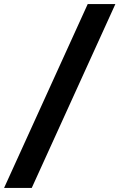

<svg xmlns="http://www.w3.org/2000/svg" viewBox="-62 -801 583 937"><path d="M-42 116 366 -781H501L93 116Z"/></svg>

Font: DM Sans 17pt ExtraBold
Style: Italic
Weight: 800
Italic angle: -10°
Version: Version 4.004;gftools[0.9.30]